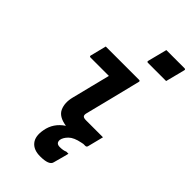

<svg xmlns="http://www.w3.org/2000/svg" viewBox="-310 -882 1219 1219"><g transform="rotate(45 300.0 -272.0)"><path d="M409 -794H572Q583 -794 580 -783L547 -654H384Q373 -654 376 -665ZM121 -538H420Q431 -538 428 -527Q405 -434 382 -341Q359 -248 335 -154Q329 -133 337 -125Q344 -118 364 -118H516Q509 -92 502.5 -64.5Q496 -37 489 -11Q486 0 475 0H458Q450 2 443 3Q387 14 362.5 38.5Q338 63 334 87Q331 120 366 120Q397 120 416 111H435Q431 125 426 146Q421 167 407 216Q399 250 319 250Q261 250 233 216Q205 182 217 118Q230 42 298 -3Q226 -14 206.5 -58Q187 -102 202 -161Q218 -226 234.5 -291Q251 -356 267 -420H103Q91 -420 94 -431Q101 -457 107.5 -484.5Q114 -512 121 -538Z"/></g></svg>

Font: Recursive Mn Lnr St
Style: Bold Italic
Weight: 700
Italic angle: -15°
Monospace: yes
Version: Version 1.079;hotconv 1.0.112;makeotfexe 2.5.65598; ttfautoh